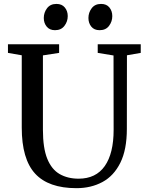

<svg xmlns="http://www.w3.org/2000/svg" viewBox="-20 -974 768 1002"><path d="M379 8Q233 8 163.2 -68Q93.5 -144 93.5 -308V-685.5L21.5 -698V-743H288.5V-698L204 -685V-297Q204 -201 226.8 -145.2Q249.5 -89.5 291.5 -65.5Q333.5 -41.5 390 -41.5Q480.5 -41.5 526.8 -107.5Q573 -173.5 573 -296.5L572.5 -684.5L490 -698V-743H714.5V-698L642.5 -685.5L642 -301.5Q642 -193 608 -124.5Q574 -56 514.5 -24Q455 8 379 8ZM266.5 -816.5Q239 -816.5 223.8 -835Q208.5 -853.5 208.5 -880Q208.5 -908.5 225.5 -931Q242.5 -953.5 274 -953.5H275Q303 -953.5 318.2 -935Q333.5 -916.5 333.5 -890Q333.5 -861.5 316.2 -839Q299 -816.5 267.5 -816.5ZM499.5 -816.5Q471.5 -816.5 456.5 -835Q441.5 -853.5 441.5 -880Q441.5 -908.5 458.5 -931Q475.5 -953.5 507 -953.5H508Q536 -953.5 551 -935Q566 -916.5 566 -890Q566 -861.5 549 -839Q532 -816.5 500.5 -816.5Z"/></svg>

Font: Merriweather Text
Style: Regular
Weight: 400
Designer: Eben Sorkin
Foundry: Eben Sorkin
Version: Version 2.100; ttfautohint (v1.7.19-72a1) -l 8 -r 50 -G 200 